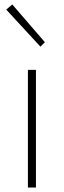

<svg xmlns="http://www.w3.org/2000/svg" viewBox="-20 -840 285 860"><path d="M105 0V-527H141V0ZM161 -631 8 -797 35 -820 181 -651Z"/></svg>

Font: Shanggu Sans SC VF
Style: Regular
Weight: 250
Designer: GuiWonder
Version: Version 1.021